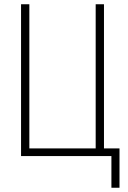

<svg xmlns="http://www.w3.org/2000/svg" viewBox="-20 -734 603 903"><path d="M79 0H504V149H542V-36H469V-714H430V-36H118V-714H79Z"/></svg>

Font: Noto Sans Mono SemiCondensed ExtraLight
Style: Regular
Weight: 200
Width: 4
Designer: Monotype Design Team
Foundry: Monotype Imaging Inc.
Version: Version 2.014